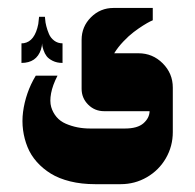

<svg xmlns="http://www.w3.org/2000/svg" viewBox="-20 -366 491 483"><path d="M137.3 -207.7V-257Q125.3 -257 116.3 -263.8Q107.3 -270.7 103.2 -280.5Q99 -290.3 96.5 -300.2Q94 -310 93.7 -316.7L93 -323.7H78.3Q78.3 -323.7 76.3 -305.7Q67.7 -261.7 39.7 -257.3Q37 -257 34 -257V-207.7Q71.7 -207.7 83 -241.3Q85.7 -250 86 -257Q86 -255 86.3 -251.7Q86.7 -248.3 89.5 -239.8Q92.3 -231.3 97.2 -224.8Q102 -218.3 112.5 -213Q123 -207.7 137.3 -207.7ZM219 97.3H283.7Q319.3 97.3 349.5 79.8Q379.7 62.3 397.2 32.2Q414.7 2 414.7 -33.7V-145.7Q414.7 -181.3 389.3 -206.7Q364 -232 328.3 -232H267.3Q277 -247.7 290.5 -261.8Q304 -276 316.3 -285.3Q328.7 -294.7 339.8 -301.7Q351 -308.7 357.7 -312L364.3 -315V-346H265.7Q232.3 -346 208.8 -322.5Q185.3 -299 185.3 -265.7V-142.7Q185.3 -119.3 201.8 -102.8Q218.3 -86.3 242 -86.3H356.3Q356 -69.3 341 -56Q326 -42.7 294.3 -42.7H207Q190 -42.7 174.8 -45.7Q159.7 -48.7 145.5 -54.8Q131.3 -61 122.2 -71.8Q113 -82.7 108.8 -96.8Q104.7 -111 108.5 -131.3Q112.3 -151.7 124.7 -175.7H70Q57 -154.3 49 -131Q41 -107.7 38 -84.5Q35 -61.3 38 -38.8Q41 -16.3 49.2 3.8Q57.3 24 72.5 41.2Q87.7 58.3 108 70.8Q128.3 83.3 156.7 90.3Q185 97.3 219 97.3Z"/></svg>

Font: Jomhuria
Style: Regular
Weight: 400
Designer: Arabic design by Kourosh Beigpour, Latin design by Eben Sorkin, engineering by Lasse Fister and Khaled Hosney
Version: Version 1.0010